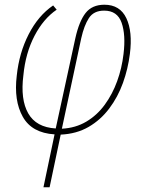

<svg xmlns="http://www.w3.org/2000/svg" viewBox="-20 -558 613 813"><path d="M164 235 211 11Q115 5 76.5 -63.5Q38 -132 51 -238Q61 -334 101.5 -413Q142 -492 205 -535L220 -517Q164 -479 126 -406Q88 -333 79 -239Q66 -137 99.5 -78Q133 -19 216 -14L299 -396Q315 -468 342.5 -503Q370 -538 422 -538Q488 -538 515 -481Q542 -424 530 -330Q522 -266 500.5 -206.5Q479 -147 442.5 -98.5Q406 -50 355 -20.5Q304 9 237 12L190 235ZM242 -13Q300 -16 345.5 -43Q391 -70 423.5 -114.5Q456 -159 476 -214Q496 -269 503 -329Q513 -410 495 -461.5Q477 -513 421 -513Q377 -513 356.5 -481.5Q336 -450 324 -396Z"/></svg>

Font: Noto Sans SemiCondensed Thin
Style: Italic
Weight: 100
Width: 4
Italic angle: -12°
Designer: Monotype Design Team
Foundry: Monotype Imaging Inc.
Version: Version 2.013; ttfautohint (v1.8.4.7-5d5b)